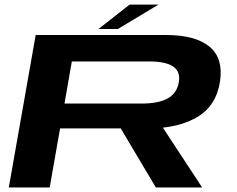

<svg xmlns="http://www.w3.org/2000/svg" viewBox="-20 -830 1049 850"><path d="M19 0 138 -675H715.5Q844 -675 906.8 -624Q969.5 -573 954 -469Q937.5 -361.5 852.5 -311.5Q790 -274.5 701 -265L875 0H670L514.5 -261.5H246L200 0ZM265.5 -371.5H606Q681.5 -371.5 722.2 -394.2Q763 -417 771.5 -465Q780 -512.5 747 -535.2Q714 -558 639 -558H298ZM416 -701.5 553.5 -809.5H681.5L501.5 -701.5Z"/></svg>

Font: Anybody UltraExpanded SemiBold
Style: Italic
Weight: 600
Width: 9
Italic angle: -10°
Designer: Tyler Finck
Foundry: Etcetera Type Company
Version: Version 1.010; ttfautohint (v1.8.3) -l 8 -r 50 -G 200 -x 14 